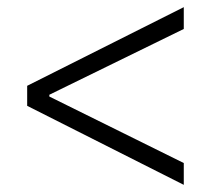

<svg xmlns="http://www.w3.org/2000/svg" viewBox="-20 -592 605 537"><path d="M494 -75V-136L118 -322V-327L494 -511V-572L56 -352V-296Z"/></svg>

Font: Fixel Display 20240404 Light
Style: Italic
Weight: 300
Italic angle: -10°
Designer: AlfaBravo + MacPaw
Foundry: Kyrylo Tkachov, Marchela Mozhyna, Serhii Makarenko, Maria Weinstein, Zakhar Kryvoshyya
Version: Version 1.211;Glyphs 3.2 (3225)